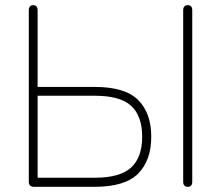

<svg xmlns="http://www.w3.org/2000/svg" viewBox="-20 -720 852 740"><path d="M111 0Q91 0 91 -20V-680Q91 -700 108 -700Q125 -700 125 -680V-385H345Q462 -385 512.5 -334.5Q563 -284 563 -193Q563 -102 512.5 -51Q462 0 345 0ZM125 -35H345Q443 -35 485.5 -74.5Q528 -114 528 -193Q528 -273 485.5 -312Q443 -351 345 -351H125ZM704 0Q686 0 686 -20V-680Q686 -700 704 -700Q721 -700 721 -680V-20Q721 0 704 0Z"/></svg>

Font: Zen Maru Gothic Light
Style: Regular
Weight: 300
Designer: Yoshimichi Ohira
Foundry: Positype
Version: Version 1.001